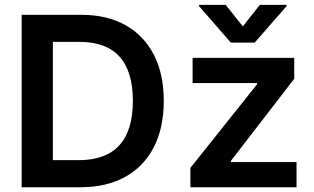

<svg xmlns="http://www.w3.org/2000/svg" viewBox="-20 -790 1326 810"><path d="M318.4 0H71.3V-727.5H323.2Q431.6 -727.5 509.5 -683.8Q587.4 -640.1 629.2 -558.8Q670.9 -477.5 670.9 -364.3Q670.9 -251 628.9 -169.2Q586.9 -87.4 508.1 -43.7Q429.2 0 318.4 0ZM203.1 -114.3H311.5Q540.5 -114.3 540.5 -364.3Q540.5 -613.3 315.4 -613.3H203.1ZM783.2 0V-81.5L1064.5 -434.6V-439.5H792.5V-545.9H1221.2V-457.5L954.1 -111.3V-106.4H1231V0ZM932.1 -769.5 1004.4 -678.7 1076.2 -769.5H1189V-764.2L1054.7 -610.4H953.6L819.8 -764.2V-769.5Z"/></svg>

Font: Inter Semi Bold
Style: Regular
Weight: 600
Designer: Rasmus Andersson
Foundry: rsms
Version: Version 4.000;git-e0f93cc